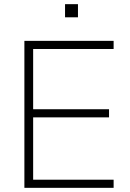

<svg xmlns="http://www.w3.org/2000/svg" viewBox="-20 -901 622 921"><path d="M97 0V-705H525V-666H139V-377H503V-338H139V-39H525V0ZM292 -818V-881H354V-818Z"/></svg>

Font: Mulish ExtraLight
Style: Regular
Weight: 200
Designer: Vernon Adams
Foundry: Vernon Adams
Version: Version 3.603